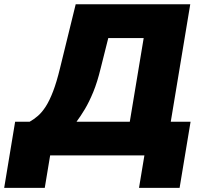

<svg xmlns="http://www.w3.org/2000/svg" viewBox="-65 -748 981 924"><path d="M-44.9 156.2 7.8 -162.1H77.6Q98.6 -173.8 117.9 -190.7Q137.2 -207.5 155.3 -235.6Q173.3 -263.7 190.4 -308.1Q207.5 -352.5 223.6 -418.9L299.3 -727.5H850.6L756.8 -162.1H852.1L799.3 156.2H604L629.9 0H176.3L150.4 156.2ZM303.2 -162.1H559.6L626.5 -564.9H456.1L419.4 -418.9Q403.3 -352.5 383.8 -305.2Q364.3 -257.8 343.8 -223.4Q323.2 -189 303.2 -162.1Z"/></svg>

Font: Inter 18pt Black
Style: Italic
Weight: 900
Italic angle: -9.3988°
Designer: Rasmus Andersson
Foundry: rsms
Version: Version 4.001;git-66647c0bb